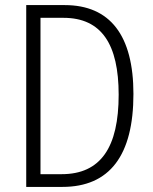

<svg xmlns="http://www.w3.org/2000/svg" viewBox="-20 -734 599 754"><path d="M504 -365C504 -594 413 -714 234 -714H83V0H225C411 0 504 -124 504 -365ZM446 -362C446 -156 376 -50 222 -50H139V-664H229C379 -664 446 -560 446 -362Z"/></svg>

Font: Noto Sans Thai Looped Condensed Light
Style: Regular
Weight: 300
Width: 3
Designer: Sasikarn Vongin, Ben Mitchell
Foundry: The Fontpad Ltd
Version: Version 1.001